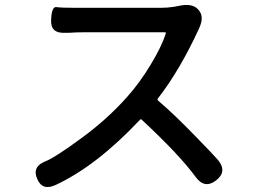

<svg xmlns="http://www.w3.org/2000/svg" viewBox="-20 -743 1040 785"><path d="M863 -5Q817 30 781 -18Q715 -109 559 -254Q555 -257 552 -253Q375 -65 208 13Q153 39 132 -12Q110 -62 167 -84Q204 -98 318 -182Q420 -257 500 -347Q551 -404 596 -478.5Q641 -553 658 -606Q659 -611 654 -611H321Q292 -611 263 -609H248Q186 -605 189 -661Q191 -717 210.5 -714Q230 -711 292 -711H636Q663 -711 690 -715L722 -721Q771 -729 793 -701Q816 -674 794 -627Q716 -457 626 -341Q622 -336 626 -332Q694 -274 780 -185Q857 -106 872 -88Q910 -41 863 -5Z"/></svg>

Font: Resource Han Rounded TW Medium
Style: Regular
Weight: 500
Designer: Cyano Hao (round all glyphs); Ryoko NISHIZUKA 西塚涼子 (kana, bopomofo & ideographs); Paul D. Hunt (Latin, Greek & Cyrillic)
Foundry: Cyano Hao
Version: 0.990